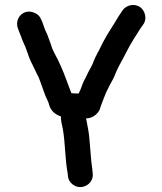

<svg xmlns="http://www.w3.org/2000/svg" viewBox="-20 -712 664 785"><path d="M272 -331C257 -368 245 -406 229 -441L217 -467C207 -488 195 -505 189 -528C184 -543 177 -560 172 -574C163 -590 160 -604 153 -622L148 -633C143 -646 133 -655 120 -660C75 -679 37 -635 54 -594L58 -583C64 -570 66 -562 71 -549L79 -531C81 -527 83 -522 85 -517C94 -491 102 -467 114 -445C122 -430 129 -412 138 -396C147 -374 156 -345 165 -322C169 -311 179 -295 181 -283C188 -259 205 -244 229 -236C229 -217 233 -203 237 -184C247 -127 246 -58 257 -1L258 9C259 22 266 33 277 42C313 70 365 40 359 -4L358 -14C357 -29 354 -40 353 -55L351 -79C350 -95 347 -122 346 -139C344 -171 337 -200 332 -228C360 -227 387 -251 391 -275C398 -295 405 -312 413 -332C421 -348 428 -364 437 -379C447 -396 452 -413 461 -431L469 -447C489 -482 506 -520 527 -553C540 -572 551 -593 565 -611C583 -634 573 -668 554 -682C530 -700 497 -691 482 -671L464 -644C444 -609 420 -576 401 -539L389 -515C386 -508 383 -502 380 -498L368 -474C362 -459 356 -443 348 -430C337 -411 332 -396 322 -379C315 -364 311 -347 303 -333C303 -332 303 -331 302 -330H288C283 -330 279 -330 275 -331Z"/></svg>

Font: Electronic
Style: UltBlk
Weight: 500
Version: Version 1.011